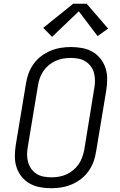

<svg xmlns="http://www.w3.org/2000/svg" viewBox="-20 -993 640 1021"><path d="M253 8Q222 8 192.5 2.5Q163 -3 138 -17Q113 -31 95 -53.5Q77 -76 68 -103.5Q59 -131 59 -161.5Q59 -192 64 -223L118 -548Q122 -575 131.5 -601.5Q141 -628 158 -652Q175 -676 198.5 -694Q222 -712 248.5 -723Q275 -734 302.5 -738.5Q330 -743 357 -743Q387 -743 417 -737.5Q447 -732 471.5 -718Q496 -704 514 -681.5Q532 -659 541 -631.5Q550 -604 550 -573.5Q550 -543 545 -512L491 -187Q487 -160 477.5 -133.5Q468 -107 451 -83Q434 -59 410.5 -41Q387 -23 360.5 -12Q334 -1 306.5 3.5Q279 8 253 8ZM253 -50Q273 -50 293.5 -53.5Q314 -57 333 -65.5Q352 -74 369 -88Q386 -102 398 -119.5Q410 -137 417 -156.5Q424 -176 428 -196L481 -522Q485 -543 485 -564Q485 -585 480 -604.5Q475 -624 463 -640Q451 -656 434.5 -666.5Q418 -677 397.5 -681Q377 -685 356 -685Q336 -685 315.5 -681.5Q295 -678 276 -669.5Q257 -661 240 -647Q223 -633 211 -615.5Q199 -598 192 -578.5Q185 -559 182 -539L128 -213Q124 -192 124 -171Q124 -150 129.5 -130.5Q135 -111 146.5 -95Q158 -79 174.5 -68.5Q191 -58 211.5 -54Q232 -50 253 -50ZM257 -797 210 -845 369 -973H441L555 -841L499 -801L399 -933Z"/></svg>

Font: Iosevka SS04 Light Extended
Style: Italic
Weight: 300
Width: 7
Italic angle: -9°
Monospace: yes
Designer: Belleve Invis
Foundry: Belleve Invis
Version: Version 19.0.0; ttfautohint (v1.8.4)